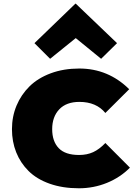

<svg xmlns="http://www.w3.org/2000/svg" viewBox="-20 -1012 750 1042"><path d="M551.8 -235.8 685.1 -102.1Q632.3 -48.8 560.3 -19.5Q488.3 9.8 408.2 9.8Q319.3 9.8 249.3 -15.1Q179.2 -40 135 -84Q90.8 -127.9 67.9 -185.5Q44.9 -243.2 44.9 -311Q44.9 -379.4 69.8 -439Q94.7 -498.5 140.4 -543.5Q186 -588.4 255.6 -614.3Q325.2 -640.1 410.2 -640.1Q567.4 -640.1 681.2 -527.8L551.8 -398.9Q502.4 -459 411.1 -459Q339.8 -459 301.5 -418.5Q263.2 -377.9 263.2 -311Q263.2 -245.1 298.6 -208Q334 -170.9 409.2 -170.9Q452.1 -170.9 485.6 -186.3Q519 -201.7 551.8 -235.8ZM391.1 -992.2 615.2 -777.8 528.8 -692.9 391.1 -805.2 252 -692.9 167 -777.8 389.2 -992.2Z"/></svg>

Font: Sinkin Sans 900 X Black
Style: Regular
Weight: 950
Designer: Keith Bates
Foundry: K-Type
Version: Sinkin Sans (version 1.0)  by Keith Bates   •   © 2014   www